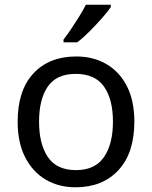

<svg xmlns="http://www.w3.org/2000/svg" viewBox="-20 -879 645 816"><path d="M551 -362Q551 -229 483.5 -156Q416 -83 301 -83Q230 -83 174.5 -115.5Q119 -148 87 -210.5Q55 -273 55 -362Q55 -495 122 -567Q189 -639 304 -639Q377 -639 432.5 -606.5Q488 -574 519.5 -512.5Q551 -451 551 -362ZM146 -362Q146 -267 183.5 -211.5Q221 -156 303 -156Q384 -156 422 -211.5Q460 -267 460 -362Q460 -457 422 -511Q384 -565 302 -565Q220 -565 183 -511Q146 -457 146 -362ZM451 -849Q439 -831 414 -802.5Q389 -774 360.5 -745.5Q332 -717 308 -699H250V-711Q265 -730 282.5 -756Q300 -782 317 -809.5Q334 -837 345 -859H451Z"/></svg>

Font: Noto Sans Telugu UI
Style: Regular
Weight: 400
Designer: Jelle Bosma - Monotype Design Team
Foundry: Monotype Imaging Inc.
Version: Version 2.005; ttfautohint (v1.8.4.7-5d5b)